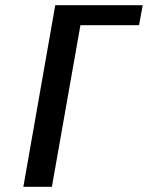

<svg xmlns="http://www.w3.org/2000/svg" viewBox="-20 -720 570 740"><path d="M70 0 193 -700H530L516 -623H290L180 0Z"/></svg>

Font: Cuprum SemiBold
Style: Italic
Weight: 600
Italic angle: -10°
Version: Version 3.000